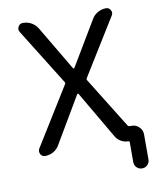

<svg xmlns="http://www.w3.org/2000/svg" viewBox="-95 -831 879 1045"><g transform="rotate(-10 344.0 -308.5)"><path d="M329.1 -464.8Q330.1 -462.9 333 -462.9Q335.9 -462.9 336.9 -464.8L483.4 -710Q495.1 -730.5 516.6 -742.7Q538.1 -754.9 562.5 -754.9Q579.1 -754.9 587.4 -739.7Q595.7 -724.6 586.9 -710.9L393.6 -398.4Q389.6 -392.6 393.6 -386.7L567.4 -106.4Q571.3 -100.6 578.1 -100.6H589.8Q613.3 -100.6 630.4 -83.5Q647.5 -66.4 647.5 -43V95.7Q647.5 113.3 635.3 125.5Q623 137.7 605.5 137.7Q587.9 137.7 575.7 125.5Q563.5 113.3 563.5 95.7V-14.6Q563.5 -20.5 557.6 -20.5Q536.1 -20.5 517.1 -31.2Q498 -42 487.3 -60.5L335 -321.3Q334 -323.2 331.1 -323.2Q328.1 -323.2 327.1 -321.3L176.8 -66.4Q165 -44.9 143.6 -32.7Q122.1 -20.5 97.7 -20.5Q80.1 -20.5 72.3 -35.2Q68.4 -43 68.4 -49.8Q68.4 -57.6 72.3 -65.4L271.5 -386.7Q275.4 -392.6 271.5 -398.4L78.1 -709Q73.2 -716.8 73.2 -724.6Q73.2 -732.4 77.1 -739.3Q85.9 -754.9 103.5 -754.9Q128.9 -754.9 150.4 -742.7Q171.9 -730.5 184.6 -709Z"/></g></svg>

Font: Gen Jyuu Gothic P Regular
Style: Regular
Weight: 400
Designer: [Source Han Sans]
Ryoko NISHIZUKA  (kana & ideographs); Paul D. Hunt (Latin, Greek & Cyrillic); Wenlong ZHANG  (bopomofo
Version: Version 1.002.20150607